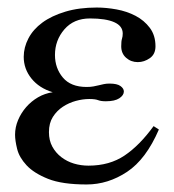

<svg xmlns="http://www.w3.org/2000/svg" viewBox="-20 -480 461 510"><path d="M402 -136Q368 -57 317.5 -23.5Q267 10 210 10Q145 10 107.5 -5Q70 -20 50.5 -41Q31 -62 25.5 -84.5Q20 -107 20 -122Q20 -142 28 -161Q36 -180 49.5 -195.5Q63 -211 81 -221.5Q99 -232 120 -235Q84 -246 63.5 -271.5Q43 -297 43 -329Q43 -354 55.5 -378Q68 -402 92.5 -420Q117 -438 153.5 -449Q190 -460 237 -460Q262 -460 289.5 -455Q317 -450 340 -438Q363 -426 378 -406Q393 -386 393 -357Q393 -336 378 -325.5Q363 -315 346 -315Q328 -315 315 -326.5Q302 -338 302 -357Q302 -371 304 -377Q306 -383 306 -391Q306 -411 283.5 -421Q261 -431 219 -431Q176 -431 151 -402Q126 -373 126 -334Q126 -299 147 -274Q168 -249 210 -249Q221 -249 228.5 -250.5Q236 -252 242.5 -253.5Q249 -255 255.5 -256.5Q262 -258 271 -258Q291 -258 300 -251.5Q309 -245 309 -237Q309 -227 297 -219Q285 -211 261 -211Q248 -211 240.5 -214Q233 -217 217 -217Q200 -217 181.5 -212Q163 -207 147 -196.5Q131 -186 120.5 -169.5Q110 -153 110 -129Q110 -107 119 -90.5Q128 -74 143 -62.5Q158 -51 176.5 -45.5Q195 -40 215 -40Q271 -40 311 -67Q351 -94 388 -145Z"/></svg>

Font: STIXGeneralUnicodeRegular
Style: Regular
Weight: 400
Designer: MicroPress Inc., with final additions and corrections provided by Coen Hoffman, Elsevier (retired)
Version: Version 1.1.0